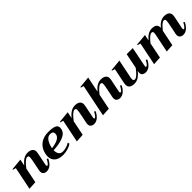

<svg xmlns="http://www.w3.org/2000/svg" viewBox="367 -2191 3689 3689"><g transform="rotate(-45 2211.5 -347.0)"><path d="M713 -147Q683 -79 632.5 -34.5Q582 10 519 10Q480 10 452 -12Q424 -34 424 -78Q424 -93 427 -109L459 -265Q469 -313 475.5 -351.5Q482 -390 482 -410Q482 -434 473 -443.5Q464 -453 443 -453Q415 -453 371 -412.5Q327 -372 278 -306L216 0L47 10L142 -455Q113 -461 80 -474L83 -487L319 -510L292 -377Q395 -507 507 -507Q575 -507 611.5 -479.5Q648 -452 648 -399Q648 -382 643 -357L593 -110Q589 -90 589 -83Q589 -61 604 -61Q620 -61 643.5 -91.5Q667 -122 686 -162Z M1295 -403Q1295 -385 1291 -369Q1273 -276 1160.5 -233Q1048 -190 899 -186Q897 -121 924 -81Q951 -41 1010 -41Q1051 -41 1102.5 -55.5Q1154 -70 1195 -98L1202 -59Q1162 -30 1098 -10Q1034 10 965 10Q853 10 792.5 -42Q732 -94 732 -185Q732 -217 739 -248Q764 -371 851 -439Q938 -507 1070 -507Q1186 -507 1240.5 -483Q1295 -459 1295 -403ZM1070 -453Q1007 -453 966 -394.5Q925 -336 907 -250L904 -235Q1148 -265 1148 -388Q1148 -453 1070 -453Z M2000 -147Q1970 -79 1919.5 -34.5Q1869 10 1806 10Q1767 10 1739 -12Q1711 -34 1711 -78Q1711 -93 1714 -109L1746 -265Q1756 -313 1762.5 -351.5Q1769 -390 1769 -410Q1769 -434 1760 -443.5Q1751 -453 1730 -453Q1702 -453 1658 -412.5Q1614 -372 1565 -306L1503 0L1334 10L1429 -455Q1400 -461 1367 -474L1370 -487L1606 -510L1579 -377Q1682 -507 1794 -507Q1862 -507 1898.5 -479.5Q1935 -452 1935 -399Q1935 -382 1930 -357L1880 -110Q1876 -90 1876 -83Q1876 -61 1891 -61Q1907 -61 1930.5 -91.5Q1954 -122 1973 -162Z M2705 -147Q2675 -79 2625 -34.5Q2575 10 2511 10Q2472 10 2444 -12Q2416 -34 2416 -78Q2416 -93 2419 -109L2451 -265Q2461 -313 2467.5 -351.5Q2474 -390 2474 -409Q2474 -433 2465 -443Q2456 -453 2435 -453Q2409 -453 2366.5 -415Q2324 -377 2277 -316L2213 0L2044 10L2178 -648Q2143 -657 2118 -668L2121 -681L2356 -704L2291 -386Q2390 -507 2499 -507Q2567 -507 2603.5 -479.5Q2640 -452 2640 -399Q2640 -382 2635 -357L2585 -110Q2581 -90 2581 -83Q2581 -61 2597 -61Q2613 -61 2636 -92Q2659 -123 2678 -162Z M3404 -147Q3374 -79 3323.5 -34.5Q3273 10 3210 10Q3171 10 3142 -9.5Q3113 -29 3113 -73Q3113 -86 3116 -102L3120 -120Q3076 -64 3021.5 -27Q2967 10 2905 10Q2764 10 2764 -98Q2764 -119 2768 -139L2833 -455Q2805 -461 2771 -474L2774 -487L3010 -510L2935 -142Q2928 -110 2928 -87Q2928 -62 2937.5 -52.5Q2947 -43 2969 -43Q2997 -43 3041 -83.5Q3085 -124 3134 -190L3196 -498H3362L3284 -110Q3280 -90 3280 -83Q3280 -61 3295 -61Q3311 -61 3334.5 -92Q3358 -123 3377 -162Z M4423 -147Q4393 -79 4343 -34.5Q4293 10 4230 10Q4191 10 4162.5 -12.5Q4134 -35 4134 -79Q4134 -93 4137 -109L4169 -265Q4182 -325 4187.5 -358Q4193 -391 4193 -411Q4193 -435 4184.5 -444Q4176 -453 4155 -453Q4129 -453 4089.5 -417.5Q4050 -382 4005 -324L3939 0L3777 10L3853 -361Q3860 -392 3860 -413Q3860 -436 3851 -444.5Q3842 -453 3822 -453Q3795 -453 3753.5 -416.5Q3712 -380 3666 -319L3602 0L3433 10L3528 -455Q3499 -461 3466 -474L3469 -487L3705 -510L3680 -389Q3778 -507 3885 -507Q4026 -507 4017 -391Q4113 -507 4219 -507Q4287 -507 4322.5 -480Q4358 -453 4358 -400Q4358 -382 4353 -357L4303 -110Q4300 -97 4300 -84Q4300 -61 4315 -61Q4331 -61 4354.5 -91.5Q4378 -122 4397 -162Z"/></g></svg>

Font: Trirong ExtraBold
Style: Italic
Weight: 800
Italic angle: -12°
Designer: Katatrad Team
Foundry: CadsonDemak
Version: Version 1.001